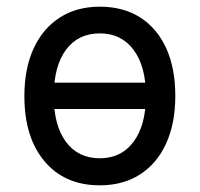

<svg xmlns="http://www.w3.org/2000/svg" viewBox="-20 -543 598 575"><path d="M113 -216.5V-295.5H445V-216.5ZM279 12Q174 12 113.5 -59.8Q53 -131.5 53 -255Q53 -337.5 80.5 -397.5Q108 -457.5 158.8 -490.2Q209.5 -523 279 -523Q349 -523 399.8 -490.8Q450.5 -458.5 477.8 -398.5Q505 -338.5 505 -256Q505 -173.5 477.5 -113.2Q450 -53 399.2 -20.5Q348.5 12 279 12ZM279 -69Q343.5 -69 380.2 -118.8Q417 -168.5 417 -256Q417 -344 380.2 -393.5Q343.5 -443 279 -443Q214 -443 177.5 -393.8Q141 -344.5 141 -255Q141 -167.5 177.5 -118.2Q214 -69 279 -69Z"/></svg>

Font: Undotted
Style: Regular
Weight: 400
Designer: Delve Withrington, Dave Bailey, Thomas Jockin
Foundry: Delve Fonts LLC
Version: Version 4.000